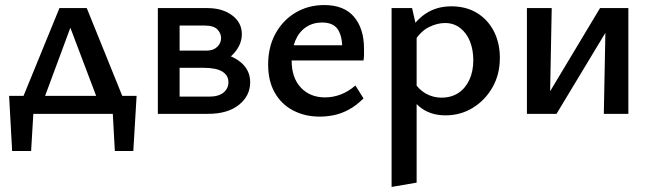

<svg xmlns="http://www.w3.org/2000/svg" viewBox="-20 -450 2572 759"><path d="M44 0 215 -418H323L492 0H387L245 -375H271L132 0ZM28 147 16 -71H116L103 147ZM63 0 16 -71H520L478 0ZM434 147 422 -71H520L507 147Z M604 0V-418H800Q859 -418 897.5 -389.5Q936 -361 936 -315Q936 -283 916.5 -254Q897 -225 863.5 -207Q830 -189 787 -189L803 -243Q877 -243 923 -210.5Q969 -178 969 -125Q969 -71 924.5 -35.5Q880 0 803 0ZM690 -68H806Q844 -68 863.5 -84Q883 -100 883 -125Q883 -152 859 -167Q835 -182 783 -182H664V-250H798Q823 -250 838.5 -264.5Q854 -279 854 -300Q854 -318 839.5 -333.5Q825 -349 789 -349H690Z M1244 11Q1185 11 1138.5 -13.5Q1092 -38 1066 -84Q1040 -130 1040 -195Q1040 -265 1069.5 -318Q1099 -371 1149 -400.5Q1199 -430 1262 -430Q1340 -430 1379.5 -383.5Q1419 -337 1419 -257Q1419 -247 1419 -234.5Q1419 -222 1417 -211H1333V-259Q1333 -308 1315 -334.5Q1297 -361 1253 -361Q1217 -361 1189.5 -342.5Q1162 -324 1147.5 -289.5Q1133 -255 1133 -210Q1133 -142 1169.5 -103.5Q1206 -65 1265 -65Q1297 -65 1327 -76.5Q1357 -88 1385 -112L1417 -61Q1389 -33 1359.5 -17Q1330 -1 1301 5Q1272 11 1244 11ZM1090 -211 1101 -271H1405V-211Z M1741 6Q1687 6 1648.5 -20.5Q1610 -47 1592 -96L1616 -127Q1635 -96 1663.5 -80Q1692 -64 1725 -64Q1764 -64 1792 -82.5Q1820 -101 1835.5 -134.5Q1851 -168 1851 -212Q1851 -253 1838 -286Q1825 -319 1799.5 -339Q1774 -359 1739 -359Q1708 -359 1675 -342.5Q1642 -326 1617 -285L1583 -303Q1617 -365 1661 -395Q1705 -425 1764 -425Q1823 -425 1866 -398.5Q1909 -372 1932.5 -326Q1956 -280 1956 -221Q1956 -156 1927 -105Q1898 -54 1849.5 -24Q1801 6 1741 6ZM1528 289V-418H1609L1627 -339V272Z M2367 0 2375 -418H2464V0ZM2063 0V-418H2161L2153 0ZM2127 0V-43L2352 -418H2405V-373L2180 0Z"/></svg>

Font: Ysabeau Infant SemiBold
Style: Regular
Weight: 600
Designer: Christian Thalmann (Catharsis Fonts)
Version: Version 2.002; featfreeze: ss01,ss02,lnum